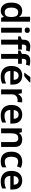

<svg xmlns="http://www.w3.org/2000/svg" viewBox="2090 -2896 816 5035"><g transform="rotate(90 2497.5 -378.0)"><path d="M259 10Q165 10 106.5 -61Q48 -132 48 -270Q48 -410 107 -481.5Q166 -553 262 -553Q322 -553 360.5 -530Q399 -507 422 -473H427Q425 -488 421.5 -517Q418 -546 418 -572V-760H547V0H447L423 -71H418Q395 -37 357 -13.5Q319 10 259 10ZM298 -94Q368 -94 396 -133.5Q424 -173 425 -253V-269Q425 -356 397.5 -402Q370 -448 297 -448Q240 -448 209.5 -400.5Q179 -353 179 -268Q179 -183 209.5 -138.5Q240 -94 298 -94Z M836 -543V0H707V-543ZM772 -752Q801 -752 822 -737.5Q843 -723 843 -685Q843 -648 822 -633Q801 -618 772 -618Q742 -618 721.5 -633Q701 -648 701 -685Q701 -723 721.5 -737.5Q742 -752 772 -752Z M1280 -445H1149V0H1020V-445H934V-507L1020 -544V-581Q1020 -650 1042.5 -690Q1065 -730 1107 -747.5Q1149 -765 1207 -765Q1247 -765 1279.5 -758.5Q1312 -752 1333 -744L1300 -648Q1283 -653 1263 -657.5Q1243 -662 1218 -662Q1183 -662 1166 -639.5Q1149 -617 1149 -577V-543H1280Z M1653 -445H1522V0H1393V-445H1307V-507L1393 -544V-581Q1393 -650 1415.5 -690Q1438 -730 1480 -747.5Q1522 -765 1580 -765Q1620 -765 1652.5 -758.5Q1685 -752 1706 -744L1673 -648Q1656 -653 1636 -657.5Q1616 -662 1591 -662Q1556 -662 1539 -639.5Q1522 -617 1522 -577V-543H1653Z M1961 -553Q2035 -553 2088 -523.5Q2141 -494 2169.5 -439Q2198 -384 2198 -307V-241H1841Q1843 -169 1881.5 -129Q1920 -89 1989 -89Q2041 -89 2083 -99Q2125 -109 2170 -130V-28Q2129 -8 2086 1Q2043 10 1983 10Q1903 10 1841.5 -20.5Q1780 -51 1745 -113Q1710 -175 1710 -267Q1710 -361 1741.5 -424Q1773 -487 1829.5 -520Q1886 -553 1961 -553ZM1962 -458Q1912 -458 1881 -426Q1850 -394 1844 -330H2074Q2073 -386 2046 -422Q2019 -458 1962 -458ZM2144 -756Q2132 -742 2111 -722Q2090 -702 2065.5 -680Q2041 -658 2017 -638.5Q1993 -619 1974 -606H1889V-619Q1905 -638 1925 -663.5Q1945 -689 1964.5 -716.5Q1984 -744 1997 -766H2144Z M2611 -553Q2623 -553 2639 -551.5Q2655 -550 2665 -548L2654 -428Q2645 -430 2631 -431.5Q2617 -433 2606 -433Q2567 -433 2531.5 -416.5Q2496 -400 2474.5 -366.5Q2453 -333 2453 -281V0H2324V-543H2424L2442 -449H2448Q2472 -491 2514 -522Q2556 -553 2611 -553Z M2983 -553Q3057 -553 3110 -523.5Q3163 -494 3191.5 -439Q3220 -384 3220 -307V-241H2863Q2865 -169 2903.5 -129Q2942 -89 3011 -89Q3063 -89 3105 -99Q3147 -109 3192 -130V-28Q3151 -8 3108 1Q3065 10 3005 10Q2925 10 2863.5 -20.5Q2802 -51 2767 -113Q2732 -175 2732 -267Q2732 -361 2763.5 -424Q2795 -487 2851.5 -520Q2908 -553 2983 -553ZM2984 -458Q2934 -458 2903 -426Q2872 -394 2866 -330H3096Q3095 -386 3068 -422Q3041 -458 2984 -458Z M3639 -553Q3730 -553 3781.5 -505.5Q3833 -458 3833 -354V0H3705V-327Q3705 -388 3681 -418.5Q3657 -449 3606 -449Q3531 -449 3503 -401Q3475 -353 3475 -264V0H3346V-543H3446L3464 -472H3471Q3497 -514 3542.5 -533.5Q3588 -553 3639 -553Z M4210 10Q4132 10 4075.5 -19.5Q4019 -49 3988.5 -110.5Q3958 -172 3958 -268Q3958 -368 3992 -430.5Q4026 -493 4085 -523Q4144 -553 4221 -553Q4272 -553 4312 -542.5Q4352 -532 4381 -518L4343 -417Q4311 -430 4280 -438.5Q4249 -447 4220 -447Q4090 -447 4090 -269Q4090 -182 4123 -139Q4156 -96 4218 -96Q4264 -96 4299.5 -107.5Q4335 -119 4367 -138V-27Q4335 -8 4299 1Q4263 10 4210 10Z M4712 -553Q4786 -553 4839 -523.5Q4892 -494 4920.5 -439Q4949 -384 4949 -307V-241H4592Q4594 -169 4632.5 -129Q4671 -89 4740 -89Q4792 -89 4834 -99Q4876 -109 4921 -130V-28Q4880 -8 4837 1Q4794 10 4734 10Q4654 10 4592.5 -20.5Q4531 -51 4496 -113Q4461 -175 4461 -267Q4461 -361 4492.5 -424Q4524 -487 4580.5 -520Q4637 -553 4712 -553ZM4713 -458Q4663 -458 4632 -426Q4601 -394 4595 -330H4825Q4824 -386 4797 -422Q4770 -458 4713 -458Z"/></g></svg>

Font: Noto Sans Sora Sompeng SemiBold
Style: Regular
Weight: 600
Version: Version 2.101